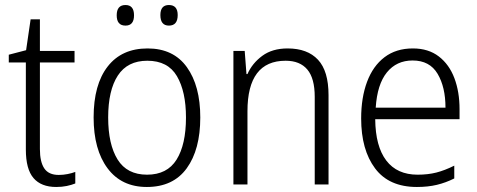

<svg xmlns="http://www.w3.org/2000/svg" viewBox="-20 -828 1902 765"><path d="M214 -131Q232 -131 249.5 -134.5Q267 -138 280 -143V-97Q265 -91 246 -87Q227 -83 204 -83Q144 -83 113.5 -118.5Q83 -154 83 -232V-579H15V-610L84 -628L102 -751H139V-625H277V-579H139V-234Q139 -183 156.5 -157Q174 -131 214 -131Z M778 -360Q778 -232 724 -157.5Q670 -83 565 -83Q464 -83 408.5 -157.5Q353 -232 353 -360Q353 -491 409 -563Q465 -635 568 -635Q671 -635 724.5 -560.5Q778 -486 778 -360ZM411 -360Q411 -253 448.5 -192.5Q486 -132 566 -132Q646 -132 683.5 -192Q721 -252 721 -360Q721 -463 685 -524.5Q649 -586 567 -586Q488 -586 449.5 -527Q411 -468 411 -360ZM445 -767Q445 -808 480 -808Q514 -808 514 -767Q514 -726 480 -726Q445 -726 445 -767ZM619 -768Q619 -808 653 -808Q688 -808 688 -768Q688 -726 653 -726Q619 -726 619 -768Z M1126 -635Q1205 -635 1247 -590Q1289 -545 1289 -449V-93H1234V-442Q1234 -516 1204.5 -551Q1175 -586 1118 -586Q966 -586 966 -385V-93H910V-625H955L962 -533H966Q985 -576 1025 -605.5Q1065 -635 1126 -635Z M1625 -635Q1687 -635 1728.5 -603Q1770 -571 1790.5 -516.5Q1811 -462 1811 -393V-353H1475Q1476 -245 1519 -188.5Q1562 -132 1644 -132Q1685 -132 1718.5 -140.5Q1752 -149 1790 -168V-117Q1756 -100 1720.5 -91.5Q1685 -83 1641 -83Q1530 -83 1474.5 -157Q1419 -231 1419 -356Q1419 -439 1442.5 -502Q1466 -565 1512 -600Q1558 -635 1625 -635ZM1624 -587Q1560 -587 1521.5 -539.5Q1483 -492 1477 -399H1755Q1755 -481 1723.5 -534Q1692 -587 1624 -587Z"/></svg>

Font: Noto Sans Telugu UI SemiCondensed Light
Style: Regular
Weight: 300
Width: 4
Designer: Jelle Bosma - Monotype Design Team
Foundry: Monotype Imaging Inc.
Version: Version 2.005; ttfautohint (v1.8.4.7-5d5b)